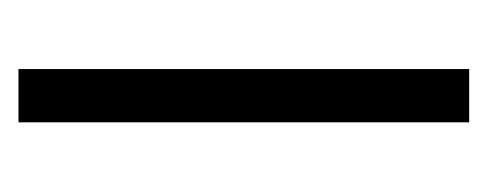

<svg xmlns="http://www.w3.org/2000/svg" viewBox="-184 -356 540 213"><g transform="rotate(90 86.5 -250.0)"><path d="M57.1 0V-500H116.2V0Z"/></g></svg>

Font: LT Hoop Light
Style: Regular
Weight: 300
Designer: Daniel Lyons
Foundry: LyonsType
Version: Version 1.000